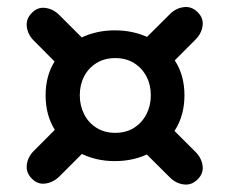

<svg xmlns="http://www.w3.org/2000/svg" viewBox="-20 -597 644 539"><path d="M75.1 -173.5Q58.2 -157 55.3 -134.7Q52.3 -112.3 69.6 -95.4Q86.2 -78.5 108 -81.8Q129.8 -85.1 146.4 -101.3L232.6 -187.5L160.6 -259.4ZM69.7 -561.1Q52.4 -544.1 55.3 -521.6Q58.2 -499.2 75.3 -482.6L160.6 -396.8L232.6 -468.8L146.3 -555Q129.8 -571.6 108 -574.7Q86.2 -577.9 69.7 -561.1ZM535.1 -562.5Q518.1 -579.9 495.6 -576.9Q473.2 -574 456.6 -557L370.8 -471.6L442.7 -399.6L529 -486Q545.6 -502.6 548.7 -524.3Q551.9 -546 535.1 -562.5ZM534.8 -93.5Q551.8 -110.1 548.7 -132Q545.6 -153.8 529 -170.4L442.7 -256.6L370.8 -184.6L456.7 -99.1Q473.3 -82.2 495.6 -79.3Q517.9 -76.3 534.8 -93.5ZM302.4 -144.7Q357 -144.7 401.3 -167.7Q445.6 -190.6 471.7 -232.3Q497.8 -273.9 497.8 -329.5Q497.8 -385.1 471.6 -426Q445.5 -466.9 401.2 -489.3Q356.9 -511.8 302.4 -511.8Q248.4 -511.8 204.3 -489.3Q160.3 -466.8 134.2 -425.9Q108 -385 108 -329.5Q108 -274 133.9 -232.4Q159.8 -190.7 204.1 -167.7Q248.4 -144.7 302.4 -144.7ZM303.4 -224.1Q273.4 -224.1 250.9 -238.2Q228.4 -252.4 216.2 -276.4Q204 -300.4 204 -329.5Q204 -359.1 216.2 -382.6Q228.4 -406.1 250.9 -420Q273.4 -433.9 303.4 -433.9Q333.9 -433.9 356.3 -420Q378.7 -406 391 -382.5Q403.4 -359 403.4 -329.5Q403.4 -300.4 391 -276.4Q378.7 -252.4 356.3 -238.2Q333.9 -224.1 303.4 -224.1Z"/></svg>

Font: Fraunces SuperSoft Wonky
Style: Regular
Weight: 900
Version: Version 1.000;[b76b70a41]